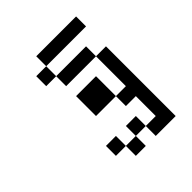

<svg xmlns="http://www.w3.org/2000/svg" viewBox="-176 -614 852 852"><g transform="rotate(-45 250.0 -187.5)"><path d="M437.5 -437.5V-500H187.5V-437.5H125V-375H187.5V-312.5H375V-125H312.5V-62.5H375Q375 -62.5 375 62.5H312.5V125H437.5V-312.5H375V-375H187.5V-437.5ZM187.5 62.5V125H250V62.5ZM187.5 62.5V0H125V62.5ZM250 62.5H312.5V0H250ZM312.5 -125Q312.5 -125 312.5 -250H187.5Q187.5 -250 187.5 -125Z"/></g></svg>

Font: BFUnifontExMono
Style: Regular
Weight: 500
Version: Version 15.0.06